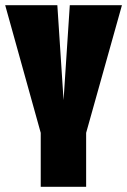

<svg xmlns="http://www.w3.org/2000/svg" viewBox="-22 -720 490 740"><path d="M135 0V-208L-2 -700H199L223 -334L247 -700H448L310 -208V0Z"/></svg>

Font: Georama ExtraCondensed Black
Style: Regular
Weight: 900
Width: 2
Designer: Jean-Baptiste Levee
Foundry: Production Type
Version: Version 1.000